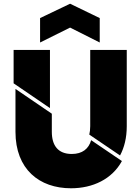

<svg xmlns="http://www.w3.org/2000/svg" viewBox="-20 -973 752 1030"><path d="M515 -876 356 -953 195 -876V-745L356 -825L515 -745ZM248 -705H53V-526L248 -393ZM624 -139C647 -182 660 -234 660 -296V-705H464V-296C464 -279 462 -264 459 -251ZM469 -221C456 -175 422 -147 365 -147C291 -147 258 -193 258 -266V-363L63 -496V-266C63 -65 191 37 361 37C478 37 581 -12 634 -109Z"/></svg>

Font: Poppins STUK1
Style: Regular
Weight: 400
Designer: Jonny Pinhorn (original), Sammy Jo Hughes (modified version)
Foundry: Type Mafia
Version: Version 1.002;hotconv 1.0.109;makeotfexe 2.5.65596